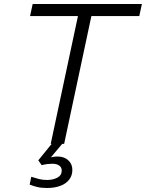

<svg xmlns="http://www.w3.org/2000/svg" viewBox="-20 -718 728 958"><path d="M233 0 369 -638H130L143 -698H688L675 -638H436L300 0ZM215 220Q186 220 165.5 215Q145 210 128 203L136 164Q158 171 175.5 175.5Q193 180 215 180Q244 180 266 168.5Q288 157 288 133Q288 117 275.5 108Q263 99 241 99Q230 99 217 100.5Q204 102 188 106L171 82L254 -20L291 -1L234 67Q246 64 252.5 63.5Q259 63 268 63Q300 63 320.5 81.5Q341 100 341 130Q341 158 325 178.5Q309 199 280.5 209.5Q252 220 215 220Z"/></svg>

Font: Azeret Mono Thin ExtraLight
Style: Italic
Weight: 250
Italic angle: -12°
Version: Version 1.002